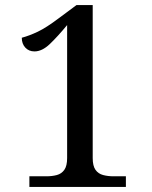

<svg xmlns="http://www.w3.org/2000/svg" viewBox="-20 -738 599 758"><path d="M96 0V-42H163Q186 -42 204.5 -47Q223 -52 234 -67.5Q245 -83 245 -114V-639Q207 -593 176.5 -564Q146 -535 116 -535Q94 -535 80 -550Q66 -565 66 -589Q96 -597 129.5 -613Q163 -629 212 -666L282 -718H346V-114Q346 -83 357 -67.5Q368 -52 387 -47Q406 -42 428 -42H477V0Z"/></svg>

Font: Noto Rashi Hebrew
Style: Regular
Weight: 400
Version: Version 1.006